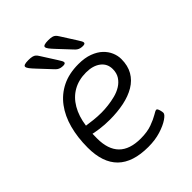

<svg xmlns="http://www.w3.org/2000/svg" viewBox="-205 -831 950 950"><g transform="rotate(-45 269.5 -356.0)"><path d="M275 6Q167 6 113.5 -46.5Q60 -99 60 -204Q60 -275 76 -334.5Q92 -394 124.5 -437.5Q157 -481 205.5 -505Q254 -529 320 -529Q364 -529 396 -517Q428 -505 448 -486Q468 -467 478 -443.5Q488 -420 488 -396Q488 -350 469 -317Q450 -284 415.5 -263.5Q381 -243 335 -233.5Q289 -224 236 -224Q199 -224 166.5 -228.5Q134 -233 111 -239L128 -261Q126 -248 125.5 -234Q125 -220 125 -203Q125 -127 163 -88.5Q201 -50 278 -50Q324 -50 356.5 -62Q389 -74 408 -85.5Q427 -97 431 -97Q437 -97 440 -90.5Q443 -84 445 -75.5Q447 -67 447 -61Q447 -50 423.5 -34Q400 -18 361.5 -6Q323 6 275 6ZM231 -278Q253 -278 278.5 -281Q304 -284 329.5 -290.5Q355 -297 376 -310Q397 -323 410 -343Q423 -363 423 -391Q423 -429 394 -451Q365 -473 317 -473Q266 -473 227 -451Q188 -429 163.5 -387Q139 -345 131 -287Q150 -284 177 -281Q204 -278 231 -278ZM399 -576Q390 -576 382 -578Q374 -580 367.5 -584.5Q361 -589 353 -598L295 -660Q278 -678 270 -688.5Q262 -699 262 -706Q262 -712 271 -715Q280 -718 296 -718Q314 -718 323.5 -715.5Q333 -713 339 -707.5Q345 -702 351 -692L400 -615Q408 -603 411.5 -596Q415 -589 415 -585Q415 -580 410.5 -578Q406 -576 399 -576ZM261 -576Q252 -576 244 -578Q236 -580 229.5 -584.5Q223 -589 215 -598L157 -660Q140 -678 132 -688.5Q124 -699 124 -706Q124 -712 132.5 -715Q141 -718 158 -718Q175 -718 185 -715.5Q195 -713 201 -707.5Q207 -702 213 -692L262 -615Q270 -603 273.5 -596Q277 -589 277 -585Q277 -580 272.5 -578Q268 -576 261 -576Z"/></g></svg>

Font: Asap Light
Style: Italic
Weight: 300
Italic angle: -6°
Designer: Pablo Cosgaya
Foundry: Omnibus-Type
Version: Version 3.001